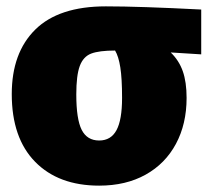

<svg xmlns="http://www.w3.org/2000/svg" viewBox="-20 -564 653 604"><path d="M613 -393 517 -399Q543 -374 555 -340Q567 -306 567 -256Q567 -174 533.5 -111.5Q500 -49 438 -14.5Q376 20 292 20Q164 20 90.5 -55Q17 -130 17 -268Q17 -398 91 -471Q165 -544 313 -544Q419 -544 613 -534ZM364 -256Q364 -317 358.5 -352Q353 -387 342 -405Q292 -405 267 -395.5Q242 -386 231 -356.5Q220 -327 220 -267Q220 -189 237 -155.5Q254 -122 292 -122Q329 -122 346.5 -154.5Q364 -187 364 -256Z"/></svg>

Font: Fira Sans Black
Style: Regular
Weight: 900
Designer: Carrois Corporate & Edenspiekermann AG
Foundry: Carrois Corporate GbR & Edenspiekermann AG
Version: Version 4.203